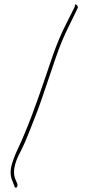

<svg xmlns="http://www.w3.org/2000/svg" viewBox="-20 -771 426 907"><path d="M39 85 47 105C51 125 66 114 62 98L54 79C32 32 62 -27 80 -61C104 -108 121 -157 144 -214C169 -275 190 -343 212 -406C233 -466 251 -526 275 -582C294 -626 316 -669 335 -708L347 -733C349 -739 347 -743 342 -747C337 -755 334 -751 333 -739C320 -712 306 -686 293 -659C269 -613 247 -559 228 -505C187 -385 143 -250 95 -137C77 -91 56 -56 42 -13C29 21 25 54 39 85ZM54 79Z"/></svg>

Font: Stray Cat
Style: ExLtCn
Weight: 200
Version: Version 1.0